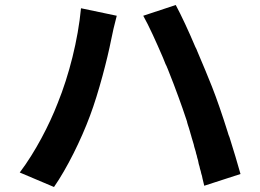

<svg xmlns="http://www.w3.org/2000/svg" viewBox="-20 -742 1040 768"><path d="M942 -46C930 -88 915 -140 898 -193L894 -203L891 -213C870 -280 847 -347 828 -395C812 -435 792 -484 770 -535L766 -545L761 -555C734 -619 705 -681 683 -722L553 -679C576 -638 604 -576 632 -511L636 -501C638 -496 640 -491 642 -486L647 -476C647 -474 648 -473 649 -471L653 -461C668 -423 683 -385 695 -351C705 -324 715 -295 725 -265L728 -256C728 -254 729 -253 729 -251L732 -241C733 -238 734 -235 735 -232L738 -222C739 -218 741 -213 742 -208L745 -198C745 -197 746 -195 746 -194L749 -184C751 -177 753 -171 755 -164L757 -155L760 -145L763 -135C764 -130 765 -125 767 -120L769 -111L772 -101C773 -96 774 -91 775 -86L778 -76L780 -67L783 -57C784 -51 786 -44 788 -38L790 -28C792 -18 795 -9 797 1L942 -46ZM340 -279C375 -372 410 -509 424 -580C428 -602 439 -650 447 -679L304 -709C292 -582 256 -441 211 -330C177 -242 121 -134 59 -52L196 6C248 -69 304 -182 340 -279Z"/></svg>

Font: Glow Sans SC Normal
Style: Bold
Weight: 700
Designer: Ryoko NISHIZUKA (kana, bopomofo & ideographs); Paul D. Hunt (Latin, Greek & Cyrillic); Sandoll Communications, Soo-young
Version: Version 0.93